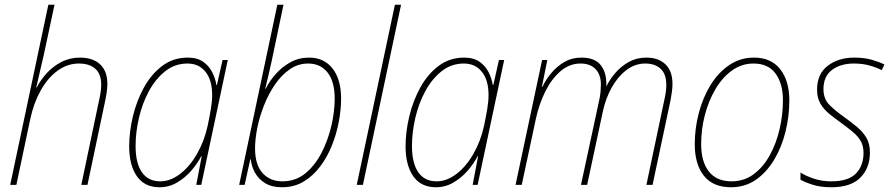

<svg xmlns="http://www.w3.org/2000/svg" viewBox="-20 -780 3763 810"><path d="M23 0 184 -760H210L164 -545Q156 -511 148 -476.5Q140 -442 133 -411H135Q150 -441 176 -470Q202 -499 238 -518Q274 -537 317 -537Q372 -537 402.5 -508.5Q433 -480 433 -425Q433 -408 429 -383.5Q425 -359 420 -337L349 0H323L395 -343Q400 -364 403.5 -384.5Q407 -405 407 -422Q407 -468 382 -490Q357 -512 313 -512Q264 -512 222.5 -481.5Q181 -451 151.5 -398Q122 -345 108 -279L49 0Z M653 10Q590 10 557.5 -36.5Q525 -83 525 -163Q525 -223 540.5 -288.5Q556 -354 587 -410.5Q618 -467 664.5 -502Q711 -537 772 -537Q812 -537 837 -519.5Q862 -502 875.5 -475Q889 -448 893 -421H895L919 -527H941L829 0H808L831 -121H829Q813 -90 787 -60Q761 -30 727 -10Q693 10 653 10ZM656 -15Q699 -15 740 -46.5Q781 -78 811.5 -131.5Q842 -185 856 -249Q864 -287 869.5 -319.5Q875 -352 875 -379Q875 -442 847 -477Q819 -512 771 -512Q718 -512 677 -479.5Q636 -447 608 -395Q580 -343 566 -282Q552 -221 552 -164Q552 -92 578.5 -53.5Q605 -15 656 -15Z M1170 10Q1127 10 1099 -7Q1071 -24 1056 -51Q1041 -78 1038 -108H1036L1012 0H989L1150 -760H1176L1126 -522Q1120 -495 1113 -464.5Q1106 -434 1099 -406H1101Q1117 -438 1143.5 -468Q1170 -498 1205.5 -517.5Q1241 -537 1284 -537Q1347 -537 1383 -491Q1419 -445 1419 -364Q1419 -318 1409.5 -267Q1400 -216 1380.5 -167Q1361 -118 1331 -78Q1301 -38 1261 -14Q1221 10 1170 10ZM1171 -15Q1227 -15 1268 -48.5Q1309 -82 1336.5 -135.5Q1364 -189 1378 -249.5Q1392 -310 1392 -363Q1392 -436 1362 -474Q1332 -512 1280 -512Q1238 -512 1203 -488Q1168 -464 1140.5 -424Q1113 -384 1094 -336Q1075 -288 1065.5 -240.5Q1056 -193 1056 -154Q1056 -85 1087.5 -50Q1119 -15 1171 -15Z M1485 0 1646 -760H1672L1511 0Z M1819 10Q1756 10 1723.5 -36.5Q1691 -83 1691 -163Q1691 -223 1706.5 -288.5Q1722 -354 1753 -410.5Q1784 -467 1830.5 -502Q1877 -537 1938 -537Q1978 -537 2003 -519.5Q2028 -502 2041.5 -475Q2055 -448 2059 -421H2061L2085 -527H2107L1995 0H1974L1997 -121H1995Q1979 -90 1953 -60Q1927 -30 1893 -10Q1859 10 1819 10ZM1822 -15Q1865 -15 1906 -46.5Q1947 -78 1977.5 -131.5Q2008 -185 2022 -249Q2030 -287 2035.5 -319.5Q2041 -352 2041 -379Q2041 -442 2013 -477Q1985 -512 1937 -512Q1884 -512 1843 -479.5Q1802 -447 1774 -395Q1746 -343 1732 -282Q1718 -221 1718 -164Q1718 -92 1744.5 -53.5Q1771 -15 1822 -15Z M2155 0 2267 -527H2289L2266 -413H2268Q2282 -443 2305.5 -471.5Q2329 -500 2361 -518.5Q2393 -537 2433 -537Q2490 -537 2515 -504.5Q2540 -472 2538 -417H2539Q2553 -446 2577 -473.5Q2601 -501 2633.5 -519Q2666 -537 2707 -537Q2757 -537 2787 -509Q2817 -481 2817 -425Q2817 -411 2814.5 -392.5Q2812 -374 2809 -358L2733 0H2707L2783 -360Q2791 -395 2791 -421Q2791 -468 2767 -490Q2743 -512 2702 -512Q2658 -512 2621.5 -483.5Q2585 -455 2560 -409.5Q2535 -364 2524 -313L2457 0H2431L2508 -358Q2512 -375 2513.5 -393Q2515 -411 2515 -423Q2515 -465 2492.5 -488.5Q2470 -512 2429 -512Q2382 -512 2344 -479Q2306 -446 2280 -393Q2254 -340 2241 -280L2181 0Z M3064 10Q2988 10 2949.5 -38.5Q2911 -87 2911 -172Q2911 -238 2928 -303Q2945 -368 2977.5 -421Q3010 -474 3056.5 -505.5Q3103 -537 3161 -537Q3233 -537 3271.5 -488Q3310 -439 3310 -356Q3310 -290 3294 -225Q3278 -160 3246.5 -107Q3215 -54 3169.5 -22Q3124 10 3064 10ZM3066 -15Q3119 -15 3159.5 -45Q3200 -75 3227.5 -125Q3255 -175 3269 -235.5Q3283 -296 3283 -357Q3283 -427 3252 -469.5Q3221 -512 3159 -512Q3109 -512 3068 -482.5Q3027 -453 2998 -403.5Q2969 -354 2953.5 -294Q2938 -234 2938 -172Q2938 -98 2970.5 -56.5Q3003 -15 3066 -15Z M3487 10Q3442 10 3409 -0.5Q3376 -11 3357 -22V-52Q3381 -37 3414.5 -26Q3448 -15 3487 -15Q3559 -15 3591 -48Q3623 -81 3623 -135Q3623 -166 3610 -187Q3597 -208 3575.5 -225.5Q3554 -243 3528 -262Q3501 -281 3478 -300Q3455 -319 3441 -343Q3427 -367 3427 -402Q3427 -468 3472 -502.5Q3517 -537 3584 -537Q3626 -537 3657.5 -528Q3689 -519 3711 -508L3700 -484Q3679 -495 3649 -503.5Q3619 -512 3583 -512Q3526 -512 3490 -485Q3454 -458 3454 -404Q3454 -362 3480 -336.5Q3506 -311 3543 -285Q3572 -264 3596 -244Q3620 -224 3635 -199Q3650 -174 3650 -136Q3650 -72 3610 -31Q3570 10 3487 10Z"/></svg>

Font: Noto Sans SemiCondensed Thin
Style: Italic
Weight: 100
Width: 4
Italic angle: -12°
Designer: Monotype Design Team
Foundry: Monotype Imaging Inc.
Version: Version 2.013; ttfautohint (v1.8.4.7-5d5b)